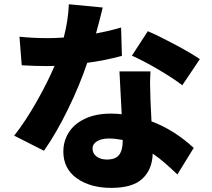

<svg xmlns="http://www.w3.org/2000/svg" viewBox="-20 -829 1017 919"><path d="M209 -646.5Q247.1 -646.5 285.2 -649.4Q306.6 -732.4 309.6 -808.6L471.7 -793Q460.9 -747.1 439.5 -668.9Q507.8 -681.6 559.6 -697.3L563.5 -561.5Q480.5 -539.1 397.5 -528.3Q362.3 -422.9 305.7 -306.6Q249 -190.4 190.4 -107.4L47.9 -179.7Q101.6 -248 153.8 -339.8Q206.1 -431.6 241.2 -513.7Q230.5 -512.7 210 -512.7Q143.6 -512.7 84 -516.6L73.2 -653.3Q135.7 -646.5 209 -646.5ZM510.7 -285.2Q538.1 -285.2 562.5 -282.2L551.8 -487.3H700.2Q698.2 -454.1 698.2 -435.5Q698.2 -409.2 700.2 -350.6L705.1 -248Q814.5 -207 907.2 -121.1L829.1 5.9Q793.9 -27.3 768.1 -49.8Q742.2 -72.3 710.9 -93.8Q709 -18.6 662.1 25.9Q615.2 70.3 512.7 70.3Q412.1 70.3 347.7 24.4Q283.2 -21.5 283.2 -103.5Q283.2 -153.3 309.1 -194.8Q335 -236.3 386.7 -260.7Q438.5 -285.2 510.7 -285.2ZM491.2 -65.4Q533.2 -65.4 550.3 -87.9Q567.4 -110.4 567.4 -154.3V-159.2Q530.3 -166 501 -166Q465.8 -166 444.3 -152.8Q422.9 -139.6 422.9 -118.2Q422.9 -94.7 441.9 -80.1Q460.9 -65.4 491.2 -65.4ZM687.5 -679.7Q740.2 -657.2 818.8 -615.2Q897.5 -573.2 936.5 -545.9L852.5 -420.9Q809.6 -454.1 737.3 -496.6Q665 -539.1 611.3 -562.5Z"/></svg>

Font: Min Sans Black
Style: Regular
Weight: 900
Designer: Jinseong-Kim, NotoSansCJK, Nunito
Foundry: Jinseong-Kim
Version: Version 1.000